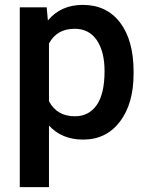

<svg xmlns="http://www.w3.org/2000/svg" viewBox="-20 -558 603 781"><path d="M60.5 0ZM523.4 -258.8Q523.4 -136.2 467.8 -63.2Q412.1 9.8 318.4 9.8Q231.4 9.8 179.2 -47.4V203.1H60.5V-528.3H169.9L174.8 -474.6Q227.1 -538.1 316.9 -538.1Q413.6 -538.1 468.5 -466.1Q523.4 -394 523.4 -266.1ZM405.3 -269Q405.3 -348.1 373.8 -394.5Q342.3 -440.9 283.7 -440.9Q210.9 -440.9 179.2 -380.9V-146.5Q211.4 -85 284.7 -85Q341.3 -85 373.3 -130.6Q405.3 -176.3 405.3 -269Z"/></svg>

Font: Roboto Medium
Style: Regular
Weight: 500
Designer: Google
Version: Version 2.134; 2016; ttfautohint (v1.6)